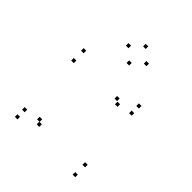

<svg xmlns="http://www.w3.org/2000/svg" viewBox="-217 -913 1054 1054"><g transform="rotate(45 310.0 -385.5)"><path d="M95.8 -427.2V-447.2H75.8V-427.2ZM435.3 -427.2V-447.2H415.3V-427.2ZM411.3 -447.8V-467.8H391.3V-447.8ZM95.8 -45.8V-65.8H75.8V-45.8ZM95.8 10V-10H75.8V10ZM544.2 10V-10H524.2V10ZM544.2 -66.5V-86.5H524.2V-66.5ZM191.3 -66.5V-86.5H171.3V-66.5ZM209.2 -45.8V-65.8H189.2V-45.8ZM524.7 -447.8V-467.8H504.7V-447.8ZM524.7 -503.7V-523.7H504.7V-503.7ZM95.8 -503.7V-523.7H75.8V-503.7ZM389.7 -697.3V-717.3H369.7V-697.3ZM320 -761.3V-781.3H300V-761.3ZM250.3 -697.3V-717.3H230.3V-697.3ZM320 -632.8V-652.8H300V-632.8Z"/></g></svg>

Font: Monaspace Neon Dots Var
Style: Regular
Weight: 400
Designer: Riley Cran and the Lettermatic Team
Version: Version 1.100 (Monaspace Neon Dots)